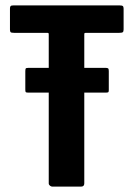

<svg xmlns="http://www.w3.org/2000/svg" viewBox="-20 -693 508 713"><path d="M174 0Q170 0 165.5 -3.5Q161 -7 161 -12V-564Q161 -569 160 -570Q159 -571 154 -571H33Q22 -571 19.5 -573.5Q17 -576 17 -583V-661Q17 -668 19.5 -670.5Q22 -673 31 -673H423Q433 -673 436 -670.5Q439 -668 439 -661V-584Q439 -576 436 -573.5Q433 -571 422 -571H301Q295 -571 294 -570Q293 -569 293 -564V-12Q293 0 281 0ZM85 -349Q76 -349 75 -352Q74 -355 74 -361V-428Q74 -436 75.5 -438.5Q77 -441 86 -441H372Q379 -441 381.5 -439Q384 -437 384 -429V-358Q384 -352 382 -350.5Q380 -349 371 -349Z"/></svg>

Font: Glory Thin
Style: Bold
Weight: 700
Version: Version 1.011